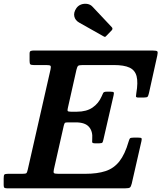

<svg xmlns="http://www.w3.org/2000/svg" viewBox="-63 -1025 878 1045"><path d="M353 -981Q336.5 -957 341.5 -935.5Q346.5 -914 368 -902L501 -827Q506.5 -823.5 509.2 -824.5Q512 -825.5 516 -830L545 -860Q553.5 -869 544.5 -878L441.5 -987.5Q430 -1000.5 412.8 -1003.5Q395.5 -1006.5 379.2 -1000.8Q363 -995 353 -981ZM284 -340.5Q287 -352.5 290 -355.8Q293 -359 308 -359H349Q400 -359 421.2 -334.5Q442.5 -310 439 -269.5Q438 -259.5 438.5 -252.2Q439 -245 453.5 -245H477Q492 -245 494.8 -249.8Q497.5 -254.5 500 -266L555 -505Q558 -517.5 556.2 -521.8Q554.5 -526 538.5 -526H517.5Q501.5 -526 498.2 -518.2Q495 -510.5 490 -500Q473.5 -462 440.5 -439.5Q407.5 -417 355.5 -417H323.5Q309 -417 306 -420.5Q303 -424 306 -436L353 -645Q357 -661.5 361.8 -666.2Q366.5 -671 387.5 -671H556.5Q612 -671 642 -657Q672 -643 680.5 -609.8Q689 -576.5 679 -518.5Q677.5 -508 677 -501Q676.5 -494 691 -494H717.5Q737 -494 740.8 -499Q744.5 -504 748 -519.5L793 -722.5Q797 -740 793.5 -745Q790 -750 767.5 -750H120.5Q110.5 -750 104.2 -747.5Q98 -745 98 -733.5V-693.5Q98 -679 102 -675Q106 -671 120.5 -671H188.5Q208 -671 211.8 -666.8Q215.5 -662.5 212 -647L88 -101.5Q84.5 -86 80.5 -82.5Q76.5 -79 57 -79H-19.5Q-35.5 -79 -39.2 -74.8Q-43 -70.5 -43 -53.5V-17Q-43 -5.5 -38.5 -2.8Q-34 0 -23.5 0H618.5Q639 0 644.5 -4.8Q650 -9.5 654 -25.5L707 -257.5Q709.5 -269 707 -272.5Q704.5 -276 689 -276H664Q647 -276 643.8 -271.2Q640.5 -266.5 637 -254.5Q617 -185 586.8 -146.8Q556.5 -108.5 511.5 -93.8Q466.5 -79 401 -79H254.5Q233.5 -79 230.2 -83.5Q227 -88 230.5 -104Z"/></svg>

Font: Besley SemiBold
Style: Italic
Weight: 600
Italic angle: -13°
Designer: Owen Earl
Foundry: indestructible type*
Version: Version 2.001